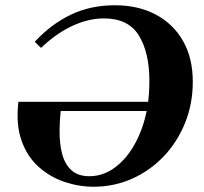

<svg xmlns="http://www.w3.org/2000/svg" viewBox="-20 -700 776 730"><path d="M336 10Q280 10 225 -8.5Q170 -27 126.5 -66Q83 -105 61.5 -166.5Q40 -228 50 -313H215Q207 -255 206.5 -204Q206 -153 216.5 -114Q227 -75 252 -52.5Q277 -30 320 -30Q382 -30 434 -77Q486 -124 517 -205.5Q548 -287 548 -392Q548 -500 508 -565Q468 -630 375 -630Q317 -630 256 -602Q195 -574 136 -518L112 -541Q174 -608 249 -644Q324 -680 416 -680H417Q505 -680 571.5 -645Q638 -610 675.5 -545Q713 -480 713 -389Q713 -304 683 -231Q653 -158 601 -104Q549 -50 481 -20Q413 10 336 10ZM83 -278 88 -313H658L653 -278Z"/></svg>

Font: Brygada 1918
Style: Italic
Weight: 400
Italic angle: -8°
Designer: Mateusz Machalski | Borys Kosmynka | Przemek Hoffer
Foundry: NIEPODLEGLA 2018
Version: Version 3.006